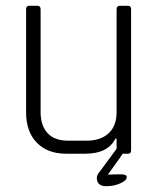

<svg xmlns="http://www.w3.org/2000/svg" viewBox="-20 -530 543 662"><path d="M352 72 391 71Q419 70 417 82Q416 93 394 102.5Q372 112 346.5 112Q321 112 315.5 94.5Q310 77 323 63L382 -17V-52H378Q352 0 274 0H208Q144 0 107 -38Q70 -76 70 -142V-498Q70 -510 80 -510H109Q120 -510 120 -498V-144Q120 -97 144 -71Q168 -45 214 -45H279Q327 -45 354.5 -70.5Q382 -96 382 -143V-498Q382 -510 393 -510H422Q432 -510 432 -498V-12Q432 0 422 0H403Q396 11 382.5 29.5Q369 48 352 72Z"/></svg>

Font: Rajdhani
Style: Regular
Weight: 400
Designer: Satya Rajpurohit, Jyotish Sonowal
Foundry: Indian Type Foundry
Version: Version 1.201;PS 1.0;hotconv 1.0.78;makeotf.lib2.5.61930; tt